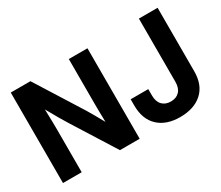

<svg xmlns="http://www.w3.org/2000/svg" viewBox="-126 -1028 1538 1337"><g transform="rotate(-30 643.5 -359.0)"><path d="M54.2 0V-727.5H212.4L446.3 -355.5Q459 -335 480.5 -297.4Q502 -259.8 523.4 -220.7Q522 -263.2 521.5 -304Q521 -344.7 521 -367.7V-727.5H670.9V0H512.2L300.3 -336.9Q284.2 -361.8 258.1 -406.5Q231.9 -451.2 201.2 -506.8Q203.1 -449.7 203.9 -405.3Q204.6 -360.8 204.6 -337.4V0ZM991.7 10.7Q881.3 10.7 817.6 -49.1Q753.9 -108.9 753.9 -220.2V-269.5H895.5V-219.2Q895.5 -168.9 920.9 -142.3Q946.3 -115.7 990.2 -115.7Q1033.7 -115.7 1059.1 -142.3Q1084.5 -168.9 1084.5 -219.2V-727.5H1234.9V-217.3Q1234.9 -107.4 1169.9 -48.3Q1105 10.7 991.7 10.7Z"/></g></svg>

Font: Inter Display
Style: Bold
Weight: 700
Designer: Rasmus Andersson
Foundry: rsms
Version: Version 4.001;git-9221beed3